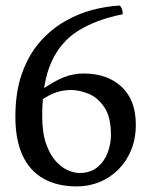

<svg xmlns="http://www.w3.org/2000/svg" viewBox="-20 -658 546 687"><path d="M409 -638Q414 -632 416.5 -625.5Q419 -619 419 -607Q324 -588 260 -548Q196 -508 163.5 -435Q131 -362 131 -244Q131 -183 145 -143.5Q159 -104 180 -81Q201 -58 223.5 -48.5Q246 -39 264 -39Q304 -39 329 -60Q354 -81 365.5 -112.5Q377 -144 377 -175Q377 -239 353.5 -274Q330 -309 297 -322.5Q264 -336 234 -336Q209 -336 184 -328.5Q159 -321 125 -298V-334Q172 -367 207 -381Q242 -395 279 -395Q364 -395 415 -347.5Q466 -300 466 -212Q466 -162 449.5 -121.5Q433 -81 403.5 -51.5Q374 -22 336 -6.5Q298 9 255 9Q184 9 134.5 -19.5Q85 -48 60 -103.5Q35 -159 35 -240Q35 -329 58.5 -395Q82 -461 121.5 -506.5Q161 -552 210 -580.5Q259 -609 310.5 -622.5Q362 -636 409 -638Z"/></svg>

Font: Vollkorn
Style: Regular
Weight: 400
Designer: Friedrich Althausen
Foundry: Friedrich Althausen
Version: Version 4.104